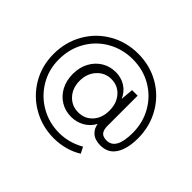

<svg xmlns="http://www.w3.org/2000/svg" viewBox="-164 -862 1191 1191"><g transform="rotate(45 431.0 -267.0)"><path d="M61 -265Q61 -370 110 -455.5Q159 -541 244 -589.5Q329 -638 432 -638Q536 -638 620.5 -589Q705 -540 753.5 -454.5Q802 -369 802 -266Q802 -175 768.5 -122Q735 -69 667 -69Q620 -69 593 -92.5Q566 -116 562 -152Q538 -109 498.5 -87.5Q459 -66 414 -66Q363 -66 322 -90.5Q281 -115 257 -159.5Q233 -204 233 -262Q233 -320 257 -364.5Q281 -409 322 -434Q363 -459 414 -459Q462 -459 500 -435Q538 -411 557 -367L564 -451H613V-187Q613 -151 627 -134.5Q641 -118 673 -118Q755 -118 755 -266Q755 -357 712.5 -431Q670 -505 596.5 -547.5Q523 -590 432 -590Q343 -590 268.5 -548Q194 -506 151 -431.5Q108 -357 108 -264Q108 -174 152 -100.5Q196 -27 270 15Q344 57 432 57Q518 57 597 12L618 53Q578 78 530 91Q482 104 432 104Q331 104 246 56Q161 8 111 -76.5Q61 -161 61 -265ZM555 -262Q555 -327 518.5 -368Q482 -409 425 -409Q369 -409 331 -367Q293 -325 293 -262Q293 -199 330.5 -158Q368 -117 425 -117Q482 -117 518.5 -157Q555 -197 555 -262Z"/></g></svg>

Font: Hanken Grotesk Light
Style: Regular
Weight: 300
Designer: Alfredo Marco Pradil
Foundry: Hanken Design Co.
Version: Version 3.014